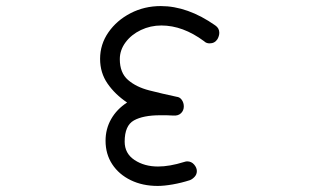

<svg xmlns="http://www.w3.org/2000/svg" viewBox="-20 -528 1040 633"><path d="M500 85Q450 85 411 66Q372 47 350 13.5Q328 -20 328 -64Q328 -103 346.5 -135.5Q365 -168 399 -190Q359 -217 334.5 -252.5Q310 -288 310 -334Q310 -382 337.5 -421.5Q365 -461 410.5 -484.5Q456 -508 510 -508Q599 -508 690 -444Q703 -435 703 -420Q703 -410 697 -399Q688 -385 671 -385Q660 -385 653 -392Q583 -444 512 -444Q476 -444 444.5 -429Q413 -414 394 -388.5Q375 -363 375 -333Q375 -288 402 -264.5Q429 -241 472 -230Q515 -219 562 -209Q573 -208 579.5 -198.5Q586 -189 586 -177Q586 -164 577 -155Q568 -146 552 -147Q540 -148 529 -148Q518 -148 508 -148Q452 -148 421.5 -131Q391 -114 391 -61Q391 -22 423.5 -0.5Q456 21 501 21Q539 21 587 6Q590 5 592.5 4.5Q595 4 597 4Q611 4 620 14.5Q629 25 629 36Q629 47 621.5 55Q614 63 606 66Q578 75 549.5 80Q521 85 500 85Z"/></svg>

Font: Hachi Maru Pop
Style: Regular
Weight: 400
Designer: Nontynet
Foundry: Nontynet
Version: Version 1.300